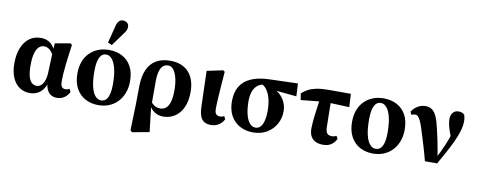

<svg xmlns="http://www.w3.org/2000/svg" viewBox="-76 -1142 4269 1717"><g transform="rotate(10 2058.5 -284.0)"><path d="M213 15Q159 15 118 -13.5Q77 -42 54.5 -95.5Q32 -149 32 -223Q32 -307 57 -366.5Q82 -426 125.5 -457Q169 -488 226 -488Q266 -488 295.5 -472.5Q325 -457 343.5 -429Q362 -401 370 -365H379L364 -336Q351 -365 336.5 -383Q322 -401 305.5 -410Q289 -419 268 -419Q241 -419 220.5 -399Q200 -379 189 -337.5Q178 -296 178 -234Q178 -169 188.5 -130.5Q199 -92 218.5 -75.5Q238 -59 263 -59Q284 -59 302 -74Q320 -89 332 -121.5Q344 -154 345 -204L352 -385L357 -462L495 -486L511 -475Q504 -427 498 -380Q492 -333 487 -289.5Q482 -246 479.5 -208Q477 -170 477 -139Q477 -104 488 -89Q499 -74 521 -74Q532 -74 541 -77Q550 -80 558 -84L571 -58Q557 -26 527.5 -5.5Q498 15 460 15Q430 15 407 2Q384 -11 370 -39.5Q356 -68 353 -112L364 -113Q351 -66 328 -38Q305 -10 275.5 2.5Q246 15 213 15Z M835 15Q770 15 717 -13Q664 -41 633.5 -96.5Q603 -152 603 -232Q603 -293 621 -340.5Q639 -388 672.5 -421Q706 -454 750 -471Q794 -488 846 -488Q914 -488 966.5 -460.5Q1019 -433 1049 -379Q1079 -325 1079 -244Q1079 -184 1060 -135.5Q1041 -87 1008 -53.5Q975 -20 931 -2.5Q887 15 835 15ZM851 -31Q880 -31 898 -50Q916 -69 924.5 -104.5Q933 -140 933 -189Q933 -276 919 -332Q905 -388 881.5 -415.5Q858 -443 829 -443Q801 -443 783.5 -423.5Q766 -404 757.5 -368Q749 -332 749 -282Q749 -195 762.5 -139Q776 -83 799.5 -57Q823 -31 851 -31ZM825 -552 864 -705Q873 -741 887.5 -755Q902 -769 924 -769Q947 -769 962 -755.5Q977 -742 977 -719Q977 -701 968.5 -684.5Q960 -668 942 -645L862 -535Z M1159 186 1166 -48 1168 -214Q1169 -305 1196 -366Q1223 -427 1275.5 -457.5Q1328 -488 1402 -488Q1476 -488 1526.5 -458.5Q1577 -429 1603 -374.5Q1629 -320 1629 -245Q1629 -160 1602 -102Q1575 -44 1528.5 -14.5Q1482 15 1426 15Q1388 15 1358.5 0Q1329 -15 1307.5 -44Q1286 -73 1274 -112L1272 -116L1279 -127Q1297 -98 1314 -81.5Q1331 -65 1348.5 -58.5Q1366 -52 1386 -52Q1416 -52 1438 -70Q1460 -88 1472 -128.5Q1484 -169 1484 -236Q1484 -292 1473.5 -338.5Q1463 -385 1442.5 -414Q1422 -443 1391 -443Q1363 -443 1344 -426Q1325 -409 1315 -372.5Q1305 -336 1305 -278V-74L1303 -63L1330 173L1175 201Z M1859 15Q1821 15 1796.5 0Q1772 -15 1760.5 -47Q1749 -79 1747 -129L1737 -455L1883 -486L1898 -475Q1892 -399 1888 -344Q1884 -289 1881.5 -250Q1879 -211 1878 -184Q1877 -157 1877 -137Q1877 -99 1890.5 -86.5Q1904 -74 1925 -74Q1936 -74 1945.5 -77Q1955 -80 1963 -84L1976 -57Q1959 -24 1928.5 -4.5Q1898 15 1859 15Z M2239 15Q2173 15 2120 -13.5Q2067 -42 2037 -96.5Q2007 -151 2007 -228Q2007 -307 2039 -361.5Q2071 -416 2137 -445.5Q2203 -475 2302 -478L2561 -486L2567 -370L2310 -395L2265 -424Q2228 -419 2203 -397Q2178 -375 2165.5 -339Q2153 -303 2153 -255Q2153 -188 2165 -137.5Q2177 -87 2200 -59Q2223 -31 2255 -31Q2284 -31 2302 -53Q2320 -75 2328.5 -112.5Q2337 -150 2337 -197Q2337 -238 2331 -275.5Q2325 -313 2312.5 -343.5Q2300 -374 2282 -395.5Q2264 -417 2239 -425L2257 -432Q2309 -426 2350 -407Q2391 -388 2419.5 -359.5Q2448 -331 2463 -294.5Q2478 -258 2478 -216Q2478 -155 2449 -102.5Q2420 -50 2366.5 -17.5Q2313 15 2239 15Z M2611 -344 2601 -403Q2626 -426 2656.5 -442.5Q2687 -459 2731.5 -468Q2776 -477 2840 -477H3043L3050 -357L2822 -366ZM2875 15Q2839 15 2810.5 2.5Q2782 -10 2765.5 -38Q2749 -66 2749 -111Q2750 -137 2751.5 -163.5Q2753 -190 2757 -221.5Q2761 -253 2766.5 -294.5Q2772 -336 2780 -391H2879L2883 -147Q2884 -105 2898.5 -89.5Q2913 -74 2941 -74Q2953 -74 2963.5 -77Q2974 -80 2982 -85L2996 -59Q2981 -27 2952 -6Q2923 15 2875 15Z M3329 15Q3264 15 3211 -13Q3158 -41 3127.5 -96.5Q3097 -152 3097 -232Q3097 -293 3115 -340.5Q3133 -388 3166.5 -421Q3200 -454 3244 -471Q3288 -488 3340 -488Q3408 -488 3460.5 -460.5Q3513 -433 3543 -379Q3573 -325 3573 -244Q3573 -184 3554 -135.5Q3535 -87 3502 -53.5Q3469 -20 3425 -2.5Q3381 15 3329 15ZM3345 -31Q3374 -31 3392 -50Q3410 -69 3418.5 -104.5Q3427 -140 3427 -189Q3427 -276 3413 -332Q3399 -388 3375.5 -415.5Q3352 -443 3323 -443Q3295 -443 3277.5 -423.5Q3260 -404 3251.5 -368Q3243 -332 3243 -282Q3243 -195 3256.5 -139Q3270 -83 3293.5 -57Q3317 -31 3345 -31Z M3800 2Q3782 -68 3762 -134Q3742 -200 3721 -267Q3706 -316 3693.5 -343.5Q3681 -371 3669.5 -382.5Q3658 -394 3643 -394Q3633 -394 3625.5 -392Q3618 -390 3609 -386L3596 -412Q3611 -436 3630.5 -452Q3650 -468 3673 -476.5Q3696 -485 3721 -485Q3756 -485 3780.5 -467.5Q3805 -450 3823 -409.5Q3841 -369 3856 -300Q3867 -255 3876 -211Q3885 -167 3893 -123.5Q3901 -80 3906 -35H3885L3894 -50Q3911 -79 3927 -113Q3943 -147 3958.5 -183.5Q3974 -220 3987 -259.5Q4000 -299 4010 -341L4005 -215Q3985 -263 3973 -298.5Q3961 -334 3955.5 -360.5Q3950 -387 3950 -407Q3950 -446 3969.5 -467.5Q3989 -489 4018 -489Q4040 -489 4051.5 -484Q4063 -479 4074 -469Q4078 -454 4080.5 -441.5Q4083 -429 4083 -410Q4083 -368 4067.5 -317.5Q4052 -267 4026 -212.5Q4000 -158 3970 -103.5Q3940 -49 3911 2Z"/></g></svg>

Font: Source Serif 4 36pt
Style: Bold
Weight: 700
Designer: Frank Grießhammer
Foundry: Adobe Systems Incorporated
Version: Version 4.004;hotconv 1.0.116;makeotfexe 2.5.65601